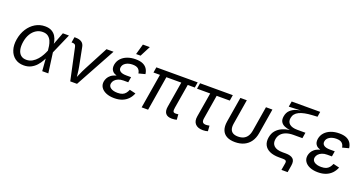

<svg xmlns="http://www.w3.org/2000/svg" viewBox="-42 -1540 4646 2458"><g transform="rotate(20 2281.0 -310.5)"><path d="M246.6 11.7Q175.8 11.7 127 -24.7Q78.1 -61 57.4 -125Q36.6 -189 50.3 -271Q64.5 -355 105.2 -418.2Q146 -481.4 205.8 -517.1Q265.6 -552.7 336.9 -552.7Q393.1 -552.7 428.7 -532.2Q464.4 -511.7 484.1 -479.2Q503.9 -446.8 511.5 -410.4Q519 -374 519.5 -342.3H551.3L543 -274.4L580.1 0H497.1L475.6 -274.4Q473.6 -300.3 468.3 -334.2Q462.9 -368.2 449 -400.1Q435.1 -432.1 407.5 -453.1Q379.9 -474.1 333.5 -474.1Q285.2 -474.1 244.9 -449.2Q204.6 -424.3 177 -378.4Q149.4 -332.5 139.2 -269Q129.4 -207.5 139.4 -162.1Q149.4 -116.7 178.5 -91.8Q207.5 -66.9 253.9 -66.9Q299.3 -66.9 335.7 -88.4Q372.1 -109.9 399.7 -142.3Q427.2 -174.8 446 -209.7Q464.8 -244.6 475.1 -271.5L579.6 -545.9H662.6L542.5 -271.5L528.8 -206.5H502Q488.8 -174.8 468.3 -137.2Q447.8 -99.6 417.5 -65.7Q387.2 -31.7 345.2 -10Q303.2 11.7 246.6 11.7Z M878.9 0 785.2 -436.5Q780.8 -457 770 -465.6Q759.3 -474.1 736.3 -474.1H724.1L736.3 -549.8H751Q803.2 -549.8 833.5 -530Q863.8 -510.3 871.6 -469.2L919.9 -222.2Q929.7 -171.9 934.6 -121.3Q939.5 -70.8 945.3 -24.9H913.6Q935.5 -71.8 956.3 -121.8Q977.1 -171.9 1003.9 -222.2L1174.3 -545.9H1270L971.2 0Z M1479.5 9.8Q1415.5 9.8 1368.4 -10Q1321.3 -29.8 1298.1 -65.2Q1274.9 -100.6 1282.7 -147.5Q1286.6 -169.4 1299.1 -193.4Q1311.5 -217.3 1336.9 -237.8Q1362.3 -258.3 1404.8 -271.2Q1447.3 -284.2 1510.7 -284.2H1586.9L1580.6 -243.2H1515.1Q1476.6 -243.2 1447 -231.2Q1417.5 -219.2 1399.4 -199Q1381.3 -178.7 1377 -154.3Q1370.1 -115.7 1403.1 -92.3Q1436 -68.8 1496.6 -68.8Q1536.1 -68.8 1561.8 -79.3Q1587.4 -89.8 1604 -110.1Q1620.6 -130.4 1632.8 -159.7L1715.8 -140.1Q1697.8 -94.2 1665.8 -60.5Q1633.8 -26.9 1587.4 -8.5Q1541 9.8 1479.5 9.8ZM1507.3 -261.7Q1446.3 -261.7 1409.9 -273.2Q1373.5 -284.7 1355.7 -304Q1337.9 -323.2 1334 -346.4Q1330.1 -369.6 1334 -393.1Q1342.8 -443.8 1375.7 -479.5Q1408.7 -515.1 1459 -533.9Q1509.3 -552.7 1570.8 -552.7Q1630.4 -552.7 1668.5 -535.9Q1706.5 -519 1726.8 -488.5Q1747.1 -458 1752 -416.5L1664.1 -393.6Q1659.2 -432.1 1634.5 -453.6Q1609.9 -475.1 1558.1 -475.1Q1503.4 -475.1 1465.8 -451.7Q1428.2 -428.2 1422.9 -389.2Q1418 -355.5 1444.6 -336.2Q1471.2 -316.9 1526.9 -316.9H1592.3L1583.5 -261.7ZM1551.3 -617.2 1591.8 -760.7H1686L1612.3 -617.2Z M2264.2 3.9Q2202.1 3.9 2177.2 -28.8Q2152.3 -61.5 2162.1 -121.1L2228 -518.1H2315.9L2253.4 -143.1Q2247.1 -106 2253.4 -90.1Q2259.8 -74.2 2287.6 -74.2Q2301.8 -74.2 2309.3 -75.2Q2316.9 -76.2 2323.2 -78.1L2328.6 -4.4Q2317.9 -1.5 2300.5 1.2Q2283.2 3.9 2264.2 3.9ZM1851.6 0 1937.5 -518.1H2024.9L1939.5 0ZM1841.3 -471.2 1853.5 -545.9H2416.5L2404.3 -471.2Z M2687 6.8Q2617.2 6.8 2583 -30Q2548.8 -66.9 2560.1 -134.8L2615.7 -467.3H2436L2448.7 -545.9H2895L2882.3 -467.3H2703.6L2649.9 -141.6Q2644 -106 2655.5 -88.6Q2667 -71.3 2702.1 -71.3Q2710.4 -71.3 2723.6 -73.2Q2736.8 -75.2 2748 -77.1L2753.4 -2.9Q2740.2 1.5 2722.7 4.2Q2705.1 6.8 2687 6.8Z M3124.5 9.8Q3055.7 9.8 3010.7 -14.9Q2965.8 -39.6 2948 -87.2Q2930.2 -134.8 2941.4 -204.1L2998 -545.9H3085.9L3030.3 -208.5Q3022.5 -161.1 3032.5 -130.6Q3042.5 -100.1 3069.1 -85.2Q3095.7 -70.3 3137.7 -70.3Q3180.2 -70.3 3211.7 -85.2Q3243.2 -100.1 3263.2 -130.6Q3283.2 -161.1 3291 -208.5L3346.7 -545.9H3434.6L3378.4 -204.1Q3367.2 -135.7 3333.7 -87.9Q3300.3 -40 3247.3 -15.1Q3194.3 9.8 3124.5 9.8Z M3807.1 140.1 3823.2 45.9Q3826.2 28.3 3822.5 18.3Q3818.8 8.3 3807.4 4.2Q3795.9 0 3774.4 0H3721.7Q3646 0 3595.2 -23.2Q3544.4 -46.4 3522.5 -89.8Q3500.5 -133.3 3510.3 -193.4Q3520.5 -253.9 3553.5 -291.3Q3586.4 -328.6 3631.8 -348.4Q3677.2 -368.2 3725.1 -375.2Q3772.9 -382.3 3813 -382.3L3811 -372.1Q3771 -372.1 3730.5 -377Q3689.9 -381.8 3657.5 -396.2Q3625 -410.6 3608.4 -438.7Q3591.8 -466.8 3599.1 -512.7Q3607.9 -567.9 3642.1 -599.6Q3676.3 -631.3 3723.1 -646Q3770 -660.6 3816.4 -663.6V-661.1L3618.2 -652.8L3630.9 -727.5H4019.5L4008.3 -657.2L3939.9 -653.3Q3825.7 -647 3762.9 -616.9Q3700.2 -586.9 3689.5 -524.4Q3680.2 -470.7 3715.3 -441.2Q3750.5 -411.6 3821.3 -411.6H3933.1L3920.4 -333.5H3799.3Q3742.7 -333.5 3700.4 -318.4Q3658.2 -303.2 3632.8 -274.4Q3607.4 -245.6 3600.1 -204.1Q3589.8 -144.5 3626.5 -110.6Q3663.1 -76.7 3744.1 -76.7H3787.6Q3855 -76.7 3886.5 -48.8Q3918 -21 3907.2 44.4L3891.6 140.1Z M4254.4 9.8Q4190.4 9.8 4143.3 -10Q4096.2 -29.8 4073 -65.2Q4049.8 -100.6 4057.6 -147.5Q4061.5 -169.4 4074 -193.4Q4086.4 -217.3 4111.8 -237.8Q4137.2 -258.3 4179.7 -271.2Q4222.2 -284.2 4285.6 -284.2H4361.8L4355.5 -243.2H4290Q4251.5 -243.2 4221.9 -231.2Q4192.4 -219.2 4174.3 -199Q4156.2 -178.7 4151.9 -154.3Q4145 -115.7 4178 -92.3Q4210.9 -68.8 4271.5 -68.8Q4311 -68.8 4336.7 -79.3Q4362.3 -89.8 4378.9 -110.1Q4395.5 -130.4 4407.7 -159.7L4490.7 -140.1Q4472.7 -94.2 4440.7 -60.5Q4408.7 -26.9 4362.3 -8.5Q4315.9 9.8 4254.4 9.8ZM4282.2 -261.7Q4221.2 -261.7 4184.8 -273.2Q4148.4 -284.7 4130.6 -304Q4112.8 -323.2 4108.9 -346.4Q4105 -369.6 4108.9 -393.1Q4117.7 -443.8 4150.6 -479.5Q4183.6 -515.1 4233.9 -533.9Q4284.2 -552.7 4345.7 -552.7Q4405.3 -552.7 4443.4 -535.9Q4481.4 -519 4501.7 -488.5Q4522 -458 4526.9 -416.5L4439 -393.6Q4434.1 -432.1 4409.4 -453.6Q4384.8 -475.1 4333 -475.1Q4278.3 -475.1 4240.7 -451.7Q4203.1 -428.2 4197.8 -389.2Q4192.9 -355.5 4219.5 -336.2Q4246.1 -316.9 4301.8 -316.9H4367.2L4358.4 -261.7Z"/></g></svg>

Font: Adwaita Sans
Style: Italic
Weight: 400
Italic angle: -9.39999°
Designer: Rasmus Andersson
Foundry: rsms
Version: Version 4.001;git-9221beed3